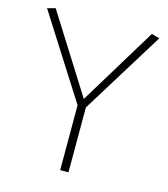

<svg xmlns="http://www.w3.org/2000/svg" viewBox="-106 -789 763 872"><g transform="rotate(15 275.0 -352.5)"><path d="M258 0V-305L10 -695L48 -705L278 -340L500 -705L538 -695L297 -305V0Z"/></g></svg>

Font: Georama ExtraLight
Style: Regular
Weight: 250
Version: Version 1.001